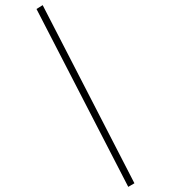

<svg xmlns="http://www.w3.org/2000/svg" viewBox="-20 -685 665 747"><path d="M479 42 503 28 146 -665 122 -650Z"/></svg>

Font: Inconsolata Expanded ExtraLight
Style: Regular
Weight: 200
Width: 7
Monospace: yes
Designer: Raph Levien, Cyreal, Brenton Simpson
Foundry: Raph Levien, Cyreal, Google
Version: Version 3.100